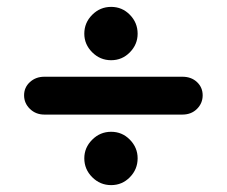

<svg xmlns="http://www.w3.org/2000/svg" viewBox="-20 -563 659 558"><path d="M225 -465Q225 -497 248 -520Q271 -543 303 -543Q335 -543 357.5 -520Q380 -497 380 -465Q380 -434 357.5 -411Q335 -388 303 -388Q271 -388 248 -411Q225 -434 225 -465ZM225 -103Q225 -134 248 -157Q271 -180 303 -180Q335 -180 357.5 -157Q380 -134 380 -103Q380 -71 357.5 -48Q335 -25 303 -25Q271 -25 248 -48Q225 -71 225 -103ZM109 -230Q84 -230 67 -246.5Q50 -263 50 -286Q50 -309 67 -324.5Q84 -340 109 -340H510Q536 -340 552.5 -324.5Q569 -309 569 -286Q569 -263 552.5 -246.5Q536 -230 510 -230Z"/></svg>

Font: Quicksand Light
Style: Bold
Weight: 700
Version: Version 3.004